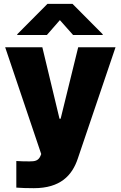

<svg xmlns="http://www.w3.org/2000/svg" viewBox="-20 -775 625 994"><path d="M155.3 199.2C292 199.2 353.5 133.8 382.8 45.9L578.1 -530.3H384.8L293.9 -160.2H288.1L199.2 -530.3H6.8L193.4 22.5L189.5 32.2C178.7 57.6 160.2 60.5 133.8 60.5C113.3 60.5 89.8 60.5 64.5 58.6V196.3C88.9 198.2 120.1 199.2 155.3 199.2ZM358.4 -593.8H511.7V-597.7L355.5 -754.9H225.6L69.3 -597.7V-593.8H222.7L290 -670.9Z"/></svg>

Font: Pretendard Black
Style: Regular
Weight: 900
Designer: Base glyphs from Inter by Rasmus Andersson; Hangeul glyphs from Noto Sans CJK(Source Han Sans) by Jang Soo-young and Kan
Foundry: Kil Hyung-jin
Version: Version 1.309;Glyphs 3.2 (3225)